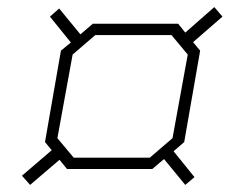

<svg xmlns="http://www.w3.org/2000/svg" viewBox="-20 -611 658 542"><path d="M500 -210 470 -184 529 -111 503 -89 443 -162 410 -134H169L148 -160L65 -89L42 -115L126 -187L107 -210L152 -468L180 -491L121 -564L147 -587L207 -514L242 -544H483L503 -519L585 -591L608 -564L525 -492L545 -468ZM467 -221 510 -457 464 -512H249L185 -457L142 -221L188 -166H403Z"/></svg>

Font: Chakra Petch ExtraLight
Style: Italic
Weight: 275
Italic angle: -10°
Designer: Katatrad Aksorn Co.,Ltd.
Foundry: Cadson Demak Co.,Ltd.
Version: Version 1.000; ttfautohint (v1.6)